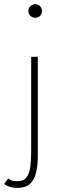

<svg xmlns="http://www.w3.org/2000/svg" viewBox="-59 -684 292 924"><path d="M25.5 220Q1.5 220 -15.5 213.8Q-32.5 207.5 -39 201.5L-19 174.5Q-13.5 179.5 -4.8 183.8Q4 188 25 188Q54.5 188 68.5 169.8Q82.5 151.5 86.8 119Q91 86.5 91 44V-410.5H123V63Q123 112 114.5 147.2Q106 182.5 84.8 201.2Q63.5 220 25.5 220ZM110.5 -598.5Q96.5 -598.5 87 -608Q77.5 -617.5 77.5 -631Q77.5 -640 82 -647.5Q86.5 -655 94 -659.5Q101.5 -664 110.5 -664Q120 -664 127.2 -659.5Q134.5 -655 138.8 -647.5Q143 -640 143 -631Q143 -617.5 133.8 -608Q124.5 -598.5 110.5 -598.5Z"/></svg>

Font: League Spartan Thin
Style: Regular
Weight: 100
Foundry: The League of Moveable Type
Version: Version 2.002